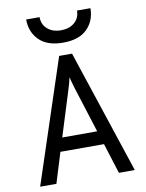

<svg xmlns="http://www.w3.org/2000/svg" viewBox="-99 -1002 815 1071"><g transform="rotate(-10 308.0 -466.0)"><path d="M432 -172H185L132 0H40L271 -700H344L576 0H486ZM407 -249 326 -505Q314 -544 307 -573Q303 -549 289 -505L209 -249ZM125 -932H201Q201 -890 230.5 -864.5Q260 -839 307 -839Q354 -839 383.5 -864.5Q413 -890 413 -932H489Q489 -861 443 -815Q397 -769 307 -769Q217 -769 171 -815Q125 -861 125 -932Z"/></g></svg>

Font: Overpass Mono
Style: Regular
Weight: 400
Monospace: yes
Designer: Delve Withrington, Dave Bailey
Foundry: Delve Fonts
Version: Version 1.000;DELV;Overpass